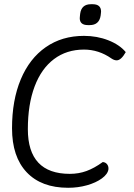

<svg xmlns="http://www.w3.org/2000/svg" viewBox="-20 -880 636 910"><path d="M37 -272Q37 -405 78.5 -504Q120 -603 197 -656.5Q274 -710 378 -710Q440 -710 493.5 -689Q547 -668 576 -633Q554 -594 533 -594Q521 -594 508 -603Q448 -645 378 -645Q296 -645 236 -600Q176 -555 144 -470Q112 -385 112 -268Q112 -56 311 -56Q353 -56 390 -69.5Q427 -83 467 -112Q480 -111 487.5 -101.5Q495 -92 494 -78Q491 -55 463 -34.5Q435 -14 392.5 -2Q350 10 303 10Q176 10 106.5 -63.5Q37 -137 37 -272ZM358 -794Q358 -802 359 -806L360 -815Q366 -860 411 -860H419Q459 -860 459 -825L458 -815L457 -806Q450 -761 405 -761H397Q358 -761 358 -794Z"/></svg>

Font: Krub
Style: Italic
Weight: 400
Italic angle: -8°
Designer: Ekaluck Peanpanawate
Foundry: Cadson Demak Co.,Ltd.
Version: Version 1.000; ttfautohint (v1.6)